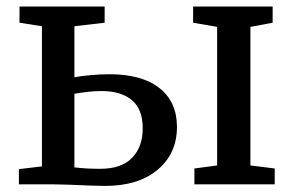

<svg xmlns="http://www.w3.org/2000/svg" viewBox="-20 -576 918 600"><path d="M587.5 0V-49.5L658.5 -59V-492L583.5 -505V-555.5H832V-505L762.5 -492V-59L838.5 -49.5V0ZM39 0V-47.5L111 -56V-494L41 -505V-555.5H307V-505L212.5 -494V-334.5Q233 -338.5 263 -341.2Q293 -344 322 -344Q423.5 -344 478.2 -300.8Q533 -257.5 533 -179.5Q533 -96 472.5 -45.5Q412 5 308.5 5Q291.5 5 259.5 3.8Q227.5 2.5 195.2 1.2Q163 0 146 0ZM293.5 -48.5Q359.5 -48.5 392.8 -82.8Q426 -117 426 -175Q426 -235 392 -263.2Q358 -291.5 297.5 -291.5Q276 -291.5 252.8 -288.8Q229.5 -286 212.5 -283V-53Q247.5 -48.5 293.5 -48.5Z"/></svg>

Font: Merriweather
Style: Regular
Weight: 400
Designer: Eben Sorkin
Foundry: Eben Sorkin
Version: Version 2.100; ttfautohint (v1.7.19-72a1) -l 8 -r 50 -G 200 